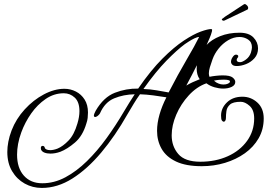

<svg xmlns="http://www.w3.org/2000/svg" viewBox="-20 -779 1330 945"><path d="M186 146Q140 146 101.5 124.5Q63 103 39.5 63.5Q16 24 16 -31Q16 -55 21 -81.5Q26 -108 37 -137Q59 -194 101.5 -240.5Q144 -287 196 -314.5Q248 -342 297 -342Q327 -342 353.5 -328.5Q380 -315 396.5 -289Q413 -263 413 -225Q413 -212 411.5 -198.5Q410 -185 405 -171Q387 -110 349 -77.5Q311 -45 277 -32Q252 -23 228 -23Q211 -23 198.5 -28Q186 -33 182 -43Q181 -46 181 -50Q181 -61 190 -61Q199 -61 201 -50Q202 -47 208.5 -43.5Q215 -40 228 -40Q235 -40 244.5 -42Q254 -44 264 -48Q290 -59 317.5 -87.5Q345 -116 361 -171Q371 -204 371 -232Q371 -277 348 -298.5Q325 -320 294 -320Q246 -320 205 -292Q164 -264 133.5 -220.5Q103 -177 85 -128Q74 -98 69 -70.5Q64 -43 64 -18Q64 48 97.5 85.5Q131 123 188 123Q247 123 302 93.5Q357 64 408 14Q459 -36 504.5 -99Q550 -162 590 -230Q604 -253 617 -274.5Q630 -296 643 -315Q588 -314 542 -295Q496 -276 472 -221Q469 -216 463 -210.5Q457 -205 452 -204Q451 -204 450.5 -203.5Q450 -203 449 -203Q442 -203 442 -211Q442 -213 444 -219Q446 -225 451 -234Q490 -301 545.5 -322.5Q601 -344 660 -343Q722 -433 779 -490Q836 -547 884.5 -579Q933 -611 968 -623.5Q1003 -636 1019 -636Q1024 -636 1024 -631.5Q1024 -627 1023 -624Q1019 -608 1011.5 -591Q1004 -574 997 -558Q1021 -584 1063.5 -601Q1106 -618 1159 -618Q1205 -618 1227.5 -594.5Q1250 -571 1250 -541Q1250 -512 1232.5 -492.5Q1215 -473 1191 -463.5Q1167 -454 1145 -454Q1130 -454 1123.5 -460.5Q1117 -467 1117 -475Q1117 -486 1125 -498Q1133 -510 1141 -510H1143Q1147 -510 1150.5 -507Q1154 -504 1152 -498Q1150 -496 1147.5 -492Q1145 -488 1145 -484Q1145 -473 1162 -473Q1173 -473 1190.5 -486Q1208 -499 1215 -520Q1220 -537 1220 -546Q1220 -572 1201 -584.5Q1182 -597 1159 -597Q1130 -597 1103 -581Q1076 -565 1056 -540Q1036 -515 1026 -487Q1018 -465 1013 -448Q1008 -431 1008 -418Q1008 -409 1011 -401Q1025 -404 1043.5 -406Q1062 -408 1076 -408Q1112 -408 1125 -397.5Q1138 -387 1138 -376Q1138 -360 1120.5 -351.5Q1103 -343 1078 -343Q1058 -343 1035.5 -349.5Q1013 -356 996 -369Q948 -352 909 -309.5Q870 -267 847.5 -214.5Q825 -162 825 -113Q825 -59 857.5 -21Q890 17 966 17Q1041 17 1101 -10Q1161 -37 1196 -85.5Q1231 -134 1231 -196Q1231 -238 1208.5 -258Q1186 -278 1165 -278Q1127 -278 1112 -264.5Q1097 -251 1094.5 -232.5Q1092 -214 1092 -199Q1092 -184 1083 -180H1081Q1077 -180 1072.5 -185.5Q1068 -191 1068 -210Q1068 -247 1097 -275Q1126 -303 1173 -303Q1215 -303 1246.5 -274.5Q1278 -246 1278 -196Q1278 -142 1253 -98.5Q1228 -55 1185 -24.5Q1142 6 1087.5 22.5Q1033 39 973 39Q895 39 846.5 16Q798 -7 775.5 -46.5Q753 -86 753 -135Q753 -173 765 -215Q777 -257 799 -300Q768 -305 734.5 -309.5Q701 -314 669 -315Q653 -293 638 -268Q623 -243 607 -216Q547 -110 478.5 -28.5Q410 53 336.5 99.5Q263 146 186 146ZM810 -324Q856 -413 898 -484.5Q940 -556 960 -597Q951 -597 936.5 -590Q922 -583 909 -574.5Q896 -566 890 -562Q852 -534 799.5 -480.5Q747 -427 686 -341Q719 -340 750.5 -334.5Q782 -329 810 -324ZM948 -440Q948 -449 949 -458Q937 -433 923.5 -408Q910 -383 897 -358Q912 -367 928.5 -374.5Q945 -382 963 -389Q955 -400 951.5 -413.5Q948 -427 948 -440ZM1079 -363Q1093 -363 1101.5 -367Q1110 -371 1111 -375Q1117 -387 1081 -387Q1071 -387 1058.5 -386Q1046 -385 1033 -382Q1044 -372 1055 -368Q1066 -364 1069 -364Q1072 -364 1074.5 -363.5Q1077 -363 1079 -363ZM1081 -677Q1077 -677 1074 -679.5Q1071 -682 1072 -684Q1072 -687 1075 -687Q1081 -692 1087 -696.5Q1093 -701 1100 -705L1181 -758Q1182 -759 1184 -759Q1190 -759 1196.5 -751.5Q1203 -744 1201 -737Q1201 -734 1198 -732L1085 -678Z"/></svg>

Font: Gwendolyn
Style: Bold
Weight: 700
Designer: Robert E. Leuschke
Foundry: Robert E. Leuschke
Version: Version 1.010; ttfautohint (v1.8.3)